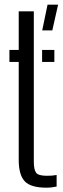

<svg xmlns="http://www.w3.org/2000/svg" viewBox="-20 -820 278 846"><path d="M21.5 -547V-600H62.5V-770H129V-108.5Q129 -72.5 139 -59Q149 -45.5 186 -45.5Q200 -45.5 209 -46.2Q218 -47 229.5 -49V2Q220 4 208.2 5.5Q196.5 7 185 7Q115 7 88.8 -21.5Q62.5 -50 62.5 -115V-547ZM165.5 -547V-600H219.5V-547ZM166 -686 189.5 -799.5H236L210.5 -686Z"/></svg>

Font: Big Shoulders Stencil Display Thin
Style: Regular
Weight: 400
Version: Version 2.001